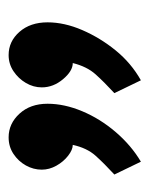

<svg xmlns="http://www.w3.org/2000/svg" viewBox="28 -810 339 434"><g transform="rotate(-90 197.0 -592.5)"><path d="M290 -742Q270 -742 253.5 -731Q237 -720 227 -703Q217 -686 217 -667Q217 -641 235.5 -619Q254 -597 272 -597Q264 -565 246.5 -545.5Q229 -526 204 -503L233 -443Q272 -465 300.5 -500Q329 -535 346.5 -575.5Q364 -616 364 -654Q364 -693 342.5 -717.5Q321 -742 290 -742ZM104 -742Q83 -742 66.5 -731Q50 -720 40.5 -703Q31 -686 31 -667Q31 -650 40 -634Q49 -618 62.5 -607.5Q76 -597 87 -597Q80 -565 62.5 -545.5Q45 -526 20 -503L49 -443Q86 -465 116 -500Q146 -535 163 -575.5Q180 -616 180 -654Q180 -693 157.5 -717.5Q135 -742 104 -742Z"/></g></svg>

Font: Catamaran Thin
Style: Bold
Weight: 700
Version: Version 2.000